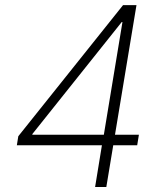

<svg xmlns="http://www.w3.org/2000/svg" viewBox="-20 -748 650 768"><path d="M47.4 -167 53.2 -203.1 472.2 -727.5H501.5L490.2 -659.7H466.8L109.9 -212.4L108.9 -209H535.6L528.8 -167ZM360.4 0 389.6 -178.7 393.1 -195.3 481 -727.5H525.9L405.3 0Z"/></svg>

Font: Inter 16pt ExtraLight
Style: Italic
Weight: 250
Italic angle: -9.3988°
Version: Version 4.001;git-66647c0bb